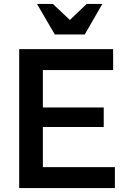

<svg xmlns="http://www.w3.org/2000/svg" viewBox="-20 -961 643 981"><path d="M567 -107V0H78V-710H558V-603H199V-412H510V-312H199V-107ZM250 -941 337 -859 423 -941H503L413 -785H260L169 -941Z"/></svg>

Font: Rising Sun SemiBold
Style: Regular
Weight: 600
Designer: Matt McInerney, Pablo Impallari, Rodrigo Fuenzalida (Raleway font), Stephen Hutchings (Greek), Cristiano Sobral (main ch
Foundry: The Rising Sun Project Authors
Version: Version 4.327; ttfautohint (v1.8.4.7-5d5b-dirty)